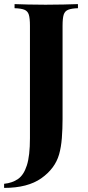

<svg xmlns="http://www.w3.org/2000/svg" viewBox="-43 -728 427 936"><path d="M-23 188V168Q17 164 45 144.5Q73 125 88 78Q103 31 103 -54V-602Q103 -639 97.5 -656.5Q92 -674 76 -680.5Q60 -687 28 -688V-708Q53 -707 93.5 -706Q134 -705 179 -705Q224 -705 266.5 -706Q309 -707 337 -708V-688Q306 -687 289.5 -680.5Q273 -674 267.5 -656.5Q262 -639 262 -602V-236Q262 -195 262 -147.5Q262 -100 258.5 -55Q255 -10 245 25Q225 94 158.5 141Q92 188 -23 188Z"/></svg>

Font: Playfair Display
Style: Bold
Weight: 700
Designer: Claus Eggers Sørensen
Foundry: Claus Eggers Sørensen
Version: Version 1.203